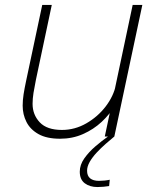

<svg xmlns="http://www.w3.org/2000/svg" viewBox="-20 -551 626 775"><path d="M222.5 9Q168.5 9 135.2 -9.8Q102 -28.5 86.8 -58.8Q71.5 -89 71.5 -124.5Q71.5 -146.5 75.2 -170.5Q79 -194.5 85.5 -225L150.5 -531H189L125 -229Q119 -199.5 115.2 -176Q111.5 -152.5 111.5 -132Q111.5 -88 140.5 -57.2Q169.5 -26.5 230 -26.5Q282 -26.5 328.2 -53Q374.5 -79.5 406.5 -121.2Q438.5 -163 448 -209L473.5 -198.5Q466 -163 444.8 -126.5Q423.5 -90 390.5 -59.2Q357.5 -28.5 315 -9.8Q272.5 9 222.5 9ZM403 0 515.5 -531H554.5L441.5 0ZM423 174.5 420.5 200Q411 201.5 398.2 202.8Q385.5 204 373.5 204Q342.5 204 322.2 188.8Q302 173.5 302 142Q302 114.5 320.2 88.5Q338.5 62.5 365 39.8Q391.5 17 416 0H441.5Q425 13.5 406 30.2Q387 47 370 65.2Q353 83.5 342.2 102.2Q331.5 121 331.5 138Q331.5 159 344 169Q356.5 179 379.5 179Q390 179 402.2 177.8Q414.5 176.5 423 174.5Z"/></svg>

Font: Epilogue ExtraLight
Style: Italic
Weight: 250
Italic angle: -12°
Designer: Tyler Finck
Foundry: Etcetera Type Co
Version: Version 2.112